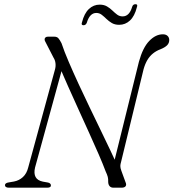

<svg xmlns="http://www.w3.org/2000/svg" viewBox="-20 -870 804 890"><path d="M142.5 -93.5 275.5 -578 252 -571Q271.5 -524 295.5 -470Q319.5 -416 345 -360.2Q370.5 -304.5 394.2 -251.8Q418 -199 437.8 -153.8Q457.5 -108.5 469.5 -76Q477 -60 479.5 -50.2Q482 -40.5 481.5 -28Q481.5 -15 487.8 -7.5Q494 0 505.5 0H544Q557 0 562.2 -6.8Q567.5 -13.5 561.5 -26.5L542.5 -78.5Q537.5 -92 537.8 -100.5Q538 -109 541 -118.5L645.5 -549Q652.5 -574 663.2 -592Q674 -610 689.2 -622.2Q704.5 -634.5 723.5 -641.5Q744.5 -650 754.5 -660Q764.5 -670 764.5 -684.5Q764.5 -696 756.8 -703.5Q749 -711 735 -711Q701.5 -711 671.8 -680.2Q642 -649.5 624 -584L501.5 -89L526.5 -95.5Q512.5 -129 491.5 -173Q470.5 -217 445.8 -268.2Q421 -319.5 395 -373.5Q369 -427.5 344.2 -481Q319.5 -534.5 298.8 -582.8Q278 -631 265 -670Q257 -685.5 250.5 -692.8Q244 -700 231.5 -700H202Q194.5 -700 190.5 -696.2Q186.5 -692.5 186.8 -686.8Q187 -681 191 -675L228 -603Q235.5 -591.5 237.2 -576.8Q239 -562 234.5 -546.5L111 -94.5Q104 -65.5 86.2 -49.2Q68.5 -33 44.5 -28.5L21 -24.5Q3 -22 3 -11.5Q3 -6 7.8 -3Q12.5 0 21 0H199Q207 0 211.5 -2.5Q216 -5 216 -11Q216 -15.5 212.2 -19.2Q208.5 -23 201.5 -24L179 -28Q154 -33 145 -49.5Q136 -66 142.5 -93.5ZM532.5 -755Q512.5 -755 498.5 -763.2Q484.5 -771.5 473.5 -782.2Q462.5 -793 451.5 -801.5Q440.5 -810 426.5 -810Q396 -810 382.5 -765Q378 -753 367 -753Q355 -753 360 -766.5Q370.5 -808 392 -828.2Q413.5 -848.5 442 -848.5Q462 -848.5 476 -840.2Q490 -832 501 -821.2Q512 -810.5 523 -802.2Q534 -794 548.5 -794Q579.5 -794 592.5 -838Q596 -850.5 608 -850.5Q620 -850.5 614.5 -836.5Q604 -795 582.5 -775Q561 -755 532.5 -755Z"/></svg>

Font: Fraunces ExtraLight
Style: Italic
Weight: 250
Italic angle: -16°
Version: Version 1.000;[b76b70a41]